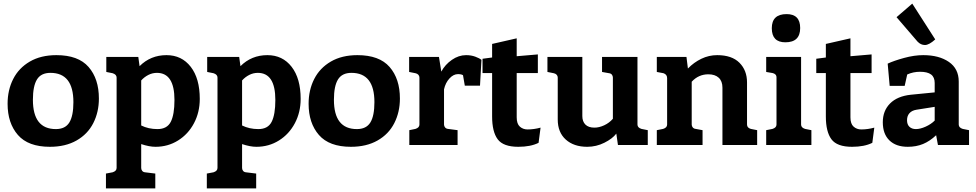

<svg xmlns="http://www.w3.org/2000/svg" viewBox="-20 -802 5401 1062"><path d="M22 -228Q22 -304 53 -365Q84 -426 145 -461.5Q206 -497 292 -497Q413 -497 470 -431.5Q527 -366 527 -257Q527 -182 496 -121Q465 -60 403.5 -25Q342 10 256 10Q136 10 79 -55.5Q22 -121 22 -228ZM386 -237Q386 -399 259 -399Q207 -399 184.5 -362.5Q162 -326 162 -250Q162 -88 289 -88Q341 -88 363.5 -124.5Q386 -161 386 -237Z M1085 -255Q1085 -181 1053 -120.5Q1021 -60 965 -25Q909 10 840 10Q806 10 761 -5V127Q761 136 766.5 143Q772 150 782 151L839 158V240H566V158L603 151Q625 144 625 127V-373Q625 -390 603 -397L568 -404V-487H745L752 -436Q813 -497 901 -497Q985 -497 1035 -432.5Q1085 -368 1085 -255ZM945 -249Q945 -399 848 -399Q823 -399 800.5 -387.5Q778 -376 761 -357V-108Q801 -88 851 -88Q904 -88 924.5 -128Q945 -168 945 -249Z M1643 -255Q1643 -181 1611 -120.5Q1579 -60 1523 -25Q1467 10 1398 10Q1364 10 1319 -5V127Q1319 136 1324.5 143Q1330 150 1340 151L1397 158V240H1124V158L1161 151Q1183 144 1183 127V-373Q1183 -390 1161 -397L1126 -404V-487H1303L1310 -436Q1371 -497 1459 -497Q1543 -497 1593 -432.5Q1643 -368 1643 -255ZM1503 -249Q1503 -399 1406 -399Q1381 -399 1358.5 -387.5Q1336 -376 1319 -357V-108Q1359 -88 1409 -88Q1462 -88 1482.5 -128Q1503 -168 1503 -249Z M1687 -228Q1687 -304 1718 -365Q1749 -426 1810 -461.5Q1871 -497 1957 -497Q2078 -497 2135 -431.5Q2192 -366 2192 -257Q2192 -182 2161 -121Q2130 -60 2068.5 -25Q2007 10 1921 10Q1801 10 1744 -55.5Q1687 -121 1687 -228ZM2051 -237Q2051 -399 1924 -399Q1872 -399 1849.5 -362.5Q1827 -326 1827 -250Q1827 -88 1954 -88Q2006 -88 2028.5 -124.5Q2051 -161 2051 -237Z M2643 -471 2635 -328H2551L2541 -386Q2532 -392 2513 -392Q2488 -392 2466 -368Q2444 -344 2436 -308V-113Q2436 -104 2442 -97Q2448 -90 2458 -89L2511 -82V0H2244V-82L2278 -89Q2300 -96 2300 -113V-373Q2300 -382 2294 -388.5Q2288 -395 2278 -397L2243 -404V-487H2408L2421 -406Q2442 -445 2479.5 -471Q2517 -497 2558 -497Q2586 -497 2609 -488.5Q2632 -480 2643 -471Z M2970 -96 2959 -12Q2915 10 2847 10Q2764 10 2733 -31.5Q2702 -73 2702 -158V-398H2649V-477L2702 -484V-559L2838 -590V-491L2955 -501V-398H2838V-153Q2838 -117 2855.5 -101.5Q2873 -86 2898 -86Q2933 -86 2970 -96Z M3563 -82V0H3398L3389 -63Q3368 -35 3323 -12.5Q3278 10 3228 10Q3154 10 3109.5 -30Q3065 -70 3065 -141V-373Q3065 -382 3059 -388.5Q3053 -395 3043 -397L3008 -404V-487H3201V-160Q3201 -130 3218 -113Q3235 -96 3268 -96Q3294 -96 3322 -109Q3350 -122 3370 -145V-373Q3370 -382 3364.5 -389Q3359 -396 3349 -397L3310 -404V-487H3506V-113Q3506 -96 3528 -89Z M4168 -82V0H3976V-317Q3976 -353 3955.5 -372Q3935 -391 3898 -391Q3844 -391 3806 -350V-113Q3806 -104 3812 -97Q3818 -90 3828 -89L3866 -82V0H3613V-82L3648 -89Q3670 -96 3670 -113V-370Q3670 -390 3650 -397L3613 -404V-487H3777L3785 -423Q3818 -457 3859.5 -477Q3901 -497 3947 -497Q4028 -497 4070 -455Q4112 -413 4112 -346V-113Q4112 -95 4133 -89Z M4249 -646Q4249 -724 4331 -724Q4406 -724 4406 -647Q4406 -568 4324 -568Q4249 -568 4249 -646ZM4218 -82 4253 -89Q4275 -96 4275 -113V-374Q4275 -384 4269 -390Q4263 -396 4253 -398L4218 -404V-487H4411V-113Q4411 -96 4433 -89L4468 -82V0H4218Z M4816 -96 4805 -12Q4761 10 4693 10Q4610 10 4579 -31.5Q4548 -73 4548 -158V-398H4495V-477L4548 -484V-559L4684 -590V-491L4801 -501V-398H4684V-153Q4684 -117 4701.5 -101.5Q4719 -86 4744 -86Q4779 -86 4816 -96Z M5340 -82V0H5168L5158 -54Q5123 -21 5085.5 -5.5Q5048 10 5001 10Q4936 10 4899.5 -25.5Q4863 -61 4863 -126Q4863 -189 4903 -229.5Q4943 -270 5018 -278L5150 -291V-343Q5150 -375 5130 -390Q5110 -405 5069 -405Q5031 -405 4998 -390L4984 -327H4901L4890 -450Q4924 -466 4980.5 -481.5Q5037 -497 5087 -497Q5174 -497 5228.5 -459.5Q5283 -422 5283 -351V-113Q5283 -96 5305 -89ZM5046 -88Q5070 -88 5100 -101.5Q5130 -115 5150 -135V-211L5049 -195Q5024 -191 5010.5 -176Q4997 -161 4997 -137Q4997 -113 5010.5 -100.5Q5024 -88 5046 -88ZM5055 -572 4939 -707 5026 -782 5153 -584Q5119 -553 5096 -553Q5073 -553 5055 -572Z"/></svg>

Font: Enriqueta
Style: Bold
Weight: 700
Designer: Viviana Monsalve, Gustavo Ibarra
Foundry: 72Puntos
Version: Version 2.000